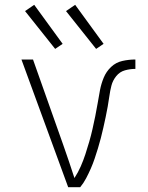

<svg xmlns="http://www.w3.org/2000/svg" viewBox="-20 -777 616 797"><path d="M263 0H313Q327 -17 337.5 -37Q348 -57 357 -77.5Q366 -98 373 -119Q380 -140 386.5 -161Q393 -182 398.5 -203.5Q404 -225 409 -247Q414 -269 418.5 -290.5Q423 -312 427 -334Q431 -356 434 -378Q437 -400 442.5 -421.5Q448 -443 462.5 -461Q477 -479 498.5 -485Q520 -491 542 -491V-530Q515 -530 488 -524Q461 -518 441 -499Q421 -480 410.5 -454.5Q400 -429 395 -402.5Q390 -376 385.5 -349Q381 -322 375.5 -295Q370 -268 364 -241.5Q358 -215 350.5 -189Q343 -163 334.5 -137Q326 -111 315 -86Q304 -61 289 -38Q278 -73 266 -107.5Q254 -142 242 -177L117 -530H69ZM379 -574 410 -595 292 -757 254 -731ZM209 -574 240 -595 122 -757 84 -731Z"/></svg>

Font: Iosevka Sparkle Extralight
Style: Regular
Weight: 200
Designer: Belleve Invis
Foundry: Belleve Invis
Version: Version 4.5.0; ttfautohint (v1.8.3)